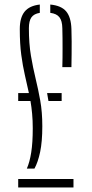

<svg xmlns="http://www.w3.org/2000/svg" viewBox="-20 -824 403 844"><path d="M98 -83Q110.5 -111 117.2 -153.8Q124 -196.5 124 -260Q124 -294.5 121.2 -324.2Q118.5 -354 114 -380H60V-415H107Q98.5 -454.5 89.2 -494.5Q80 -534.5 73.5 -582.8Q67 -631 67 -696Q67 -746.5 88.2 -772.8Q109.5 -799 155 -804V-767.5Q129.5 -763.5 118.2 -747.8Q107 -732 107 -700Q107 -632 116 -579Q125 -526 136.5 -478.8Q148 -431.5 157 -381.5Q166 -331.5 166 -269Q166 -201.5 156.5 -156.2Q147 -111 131.5 -83ZM60 0V-37H303V0ZM193 -380Q191.5 -389 190 -397.5Q188.5 -406 187 -415H251V-380ZM254 -529Q254.5 -548 254.8 -569.2Q255 -590.5 255 -612.8Q255 -635 254.8 -657Q254.5 -679 254 -700Q253.5 -732.5 241.2 -748.2Q229 -764 201 -767.5V-804Q249.5 -799.5 271 -773.8Q292.5 -748 294 -696Q295 -669.5 295 -641.8Q295 -614 294.8 -585.8Q294.5 -557.5 294 -529Z"/></svg>

Font: Big Shoulders Stencil Text Thin Thin
Style: Regular
Weight: 250
Version: Version 2.001